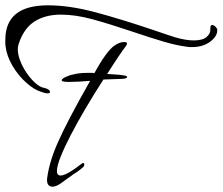

<svg xmlns="http://www.w3.org/2000/svg" viewBox="-37 -633 837 722"><path d="M142 -282Q132 -282 120 -287Q92 -295 63 -321Q32 -348 10 -385.5Q-12 -423 -16 -459Q-17 -463 -17 -469Q-17 -475 -17 -483Q-17 -613 143 -613Q224 -613 321.5 -587Q419 -561 546 -518Q569 -510 588.5 -503.5Q608 -497 624 -492Q663 -481 692 -481Q725 -481 740 -494Q755 -507 754 -523V-527Q754 -539 761 -539Q769 -539 778 -527Q780 -525 780 -519Q780 -496 753 -476Q726 -456 686 -456Q680 -456 675.5 -456Q671 -456 667 -457Q628 -462 581.5 -475.5Q535 -489 467 -512Q372 -544 309 -561Q246 -578 192 -578Q133 -578 92.5 -552Q52 -526 33 -467Q30 -458 30 -447Q30 -428 39 -404.5Q48 -381 63 -359Q78 -337 95 -321.5Q112 -306 127 -303Q151 -298 151 -287Q151 -282 142 -282ZM161 69Q138 69 140 39Q148 -24 180 -96Q196 -133 226.5 -191.5Q257 -250 302 -329Q278 -327 259 -326Q240 -325 226 -325H220Q195 -325 195 -331Q195 -337 212 -344.5Q229 -352 239 -353Q259 -359 294 -359Q302 -359 308 -359Q314 -359 318 -358Q364 -442 394 -462Q413 -475 430 -475Q446 -475 438 -462Q428 -449 410 -422.5Q392 -396 366 -355L409 -352Q411 -352 418.5 -351Q426 -350 433.5 -348.5Q441 -347 441 -343Q441 -336 409 -336L352 -334Q317 -280 285.5 -226.5Q254 -173 229.5 -126Q205 -79 191 -43.5Q177 -8 177 10Q177 27 191 27Q213 27 271 -18Q273 -20 276 -20Q280 -20 280 -15Q280 -9 276 -5Q272 -1 266 3.5Q260 8 252 14Q244 19 238 23Q232 27 230 29Q217 38 208 44.5Q199 51 194 55Q174 69 161 69Z"/></svg>

Font: Allison
Style: Regular
Weight: 400
Designer: Robert E. Leuschke
Foundry: Robert E. Leuschke
Version: Version 1.010; ttfautohint (v1.8.3)